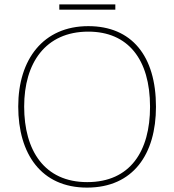

<svg xmlns="http://www.w3.org/2000/svg" viewBox="-20 -844 794 874"><path d="M505 -824H250V-800H505ZM690 -358C690 -590 579 -725 382 -725C177 -725 63 -574 63 -359C63 -143 168 10 376 10C587 10 690 -143 690 -358ZM90 -359C90 -556 186 -700 382 -700C562 -700 663 -575 663 -358C663 -156 573 -15 377 -15C182 -15 90 -159 90 -359Z"/></svg>

Font: Noto Sans Gurmukhi UI Thin
Style: Regular
Weight: 100
Designer: Jelle Bosma - Monotype Design Team
Foundry: Monotype Imaging Inc.
Version: Version 2.004